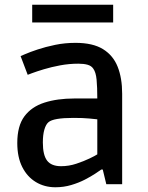

<svg xmlns="http://www.w3.org/2000/svg" viewBox="-20 -778 625 811"><path d="M214 13Q168 13 131.5 -9Q95 -31 74 -72.5Q53 -114 53 -174Q53 -246 83 -286.5Q113 -327 167.5 -344.5Q222 -362 294 -362H391Q391 -410 388 -441.5Q385 -473 374 -488Q366 -500 350 -504.5Q334 -509 311 -509Q272 -509 234.5 -502Q197 -495 165.5 -485.5Q134 -476 115.5 -469Q97 -462 97 -462L67 -541Q67 -541 86.5 -549.5Q106 -558 139 -569Q172 -580 213 -588.5Q254 -597 299 -597Q372 -597 415 -570.5Q458 -544 477 -496Q496 -448 496 -382V0H429L414 -62H408Q401 -57 383 -45Q365 -33 339 -19.5Q313 -6 281 3.5Q249 13 214 13ZM238 -76Q271 -76 302.5 -86.5Q334 -97 358 -108.5Q382 -120 391 -126V-274Q382 -275 356.5 -277.5Q331 -280 290 -280Q206 -280 185 -262Q174 -253 167.5 -231Q161 -209 161 -176Q161 -123 179 -99.5Q197 -76 238 -76ZM116 -683V-758H458V-683Z"/></svg>

Font: Ruda SemiBold
Style: Regular
Weight: 600
Designer: Mariela Monsalve and Angelina Sanchez
Foundry: Mariela Monsalve and Angelina Sanchez
Version: Version 2.001